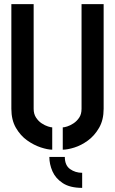

<svg xmlns="http://www.w3.org/2000/svg" viewBox="-20 -720 557 930"><path d="M378 190Q319 190 284 167Q249 144 234 109.5Q219 75 219 40H294Q294 81 319.5 99Q345 117 378 117ZM233 5Q211 5 177.5 -6Q144 -17 111.5 -40Q79 -63 57 -101Q35 -139 35 -193V-700H143V-193Q143 -168 154.5 -150.5Q166 -133 182 -122.5Q198 -112 212.5 -107.5Q227 -103 233 -103ZM284 5V-103Q291 -103 305.5 -107.5Q320 -112 336 -122.5Q352 -133 363.5 -150Q375 -167 375 -193V-700H482V-193Q482 -139 460 -101Q438 -63 406 -39.5Q374 -16 340.5 -5.5Q307 5 284 5Z"/></svg>

Font: Stick No Bills SemiBold
Style: Regular
Weight: 600
Designer: Kosala Senevirathne, Siva Puranthara, Lasantha Premarathna, Tharique Azeez
Foundry: mooniak
Version: Version 2.000